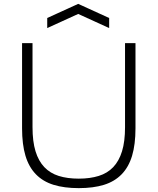

<svg xmlns="http://www.w3.org/2000/svg" viewBox="-20 -962 814 992"><path d="M387 10Q312 10 257 -7Q202 -24 165.5 -61.5Q129 -99 111.5 -157.5Q94 -216 94 -299V-739H148V-305Q148 -231 163.5 -180.5Q179 -130 209 -98.5Q239 -67 283.5 -53Q328 -39 387 -39Q445 -39 490 -53Q535 -67 565 -98.5Q595 -130 610.5 -180.5Q626 -231 626 -305V-739H680V-299Q680 -216 662.5 -157.5Q645 -99 608.5 -61.5Q572 -24 517 -7Q462 10 387 10ZM224 -869 384 -942 544 -869V-817L384 -890L224 -817Z"/></svg>

Font: Encode Sans Wide
Style: ExtraLight
Weight: 200
Designer: Pablo Impallari, Andres Torresi
Foundry: Pablo Impallari, Andres Torresi
Version: Version 1.000; ttfautohint (v1.00) -l 8 -r 50 -G 200 -x 14 -